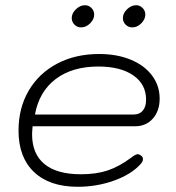

<svg xmlns="http://www.w3.org/2000/svg" viewBox="-20 -707 674 736"><path d="M51 -206Q51 -293 90 -359.5Q129 -426 199 -463Q269 -500 360 -500Q428 -500 480.5 -478.5Q533 -457 562.5 -418Q592 -379 592 -329Q592 -282 566 -252.5Q540 -223 498 -223H105Q103 -201 103 -192Q103 -117 150.5 -78Q198 -39 290 -39Q349 -39 392.5 -53.5Q436 -68 482 -102Q500 -116 508 -116Q513 -116 520 -111Q528 -106 528 -97Q528 -87 517 -76Q482 -38 416.5 -14.5Q351 9 278 9Q170 9 110.5 -47.5Q51 -104 51 -206ZM492 -268Q515 -268 527.5 -283Q540 -298 540 -325Q540 -384 491 -418Q442 -452 357 -452Q257 -452 193.5 -404Q130 -356 114 -268ZM255 -638Q255 -656 271 -671.5Q287 -687 306 -687Q320 -687 330.5 -676.5Q341 -666 341 -651Q341 -633 325.5 -617.5Q310 -602 291 -602Q276 -602 265.5 -612.5Q255 -623 255 -638ZM451 -638Q451 -656 467 -671.5Q483 -687 502 -687Q516 -687 526.5 -676.5Q537 -666 537 -651Q537 -633 521.5 -617.5Q506 -602 487 -602Q472 -602 461.5 -612.5Q451 -623 451 -638Z"/></svg>

Font: Kodchasan ExtraLight
Style: Italic
Weight: 275
Italic angle: -10°
Version: Version 1.000; ttfautohint (v1.6)